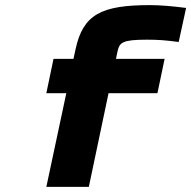

<svg xmlns="http://www.w3.org/2000/svg" viewBox="-20 -730 747 750"><path d="M554 -575C597 -575 625 -573 678 -566L707 -699C653 -706 606 -710 565 -710C375 -710 304 -673 275 -537L267 -500H189L161 -366H239L161 0H327L404 -366H595L623 -500H433L439 -529C447 -564 457 -575 554 -575Z"/></svg>

Font: LT Wave Mono Black
Style: Italic
Weight: 900
Designer: Daniel Lyons
Version: Version 2.5 (Glyphs App)